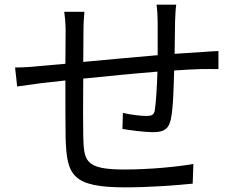

<svg xmlns="http://www.w3.org/2000/svg" viewBox="-20 -791 1040 828"><path d="M45 -500 54 -418C81 -422 124 -428 155 -432L262 -444C262 -344 262 -238 263 -195C268 -36 290 17 521 17C622 17 744 8 811 1L814 -84C749 -72 625 -60 517 -60C344 -60 342 -98 339 -206C338 -245 338 -349 339 -452C439 -462 556 -474 659 -482C657 -419 653 -351 648 -318C645 -295 634 -291 610 -291C587 -291 544 -296 510 -304L508 -235C535 -230 604 -221 640 -221C686 -221 708 -234 717 -278C727 -325 729 -414 731 -487C775 -490 813 -492 843 -493C868 -493 906 -494 922 -493V-571C898 -570 870 -568 844 -566L733 -559L735 -699C736 -720 737 -754 740 -771H655C658 -754 660 -718 660 -696V-553C553 -544 437 -533 339 -524L340 -659C340 -690 342 -717 344 -740H257C261 -709 263 -686 263 -655L262 -516L149 -506C113 -502 76 -500 45 -500Z"/></svg>

Font: Noto Sans HK
Style: Regular
Weight: 400
Designer: Ryoko NISHIZUKA 西塚涼子 (kana, bopomofo & ideographs); Paul D. Hunt (Latin, Greek & Cyrillic); Sandoll Communications 산돌커뮤니
Foundry: Adobe
Version: Version 2.004;hotconv 1.0.118;makeotfexe 2.5.65603